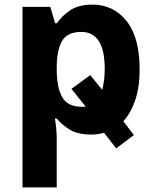

<svg xmlns="http://www.w3.org/2000/svg" viewBox="-20 -576 673 836"><path d="M378 10Q319 10 284 -11.5Q249 -33 227 -60H219Q222 -44 224.5 -20.5Q227 3 227 29V240H78V-546H199L220 -475H228Q250 -508 287 -532Q324 -556 382 -556Q474 -556 531 -484.5Q588 -413 588 -274Q588 -197 569 -140.5Q550 -84 517 -48L563 12L486 70L433 2Q406 10 378 10ZM334 -437Q276 -437 252.5 -401Q229 -365 227 -291V-275Q227 -196 250.5 -153.5Q274 -111 336 -111Q340 -111 344.5 -111Q349 -111 353 -112L291 -189L373 -249L425 -185Q430 -204 433 -226.5Q436 -249 436 -276Q436 -437 334 -437Z"/></svg>

Font: Noto IKEA Simplified Chinese
Style: Bold
Weight: 700
Designer: Monotype Design Team
Foundry: Monotype Imaging Inc.
Version: Version 1.100